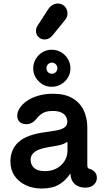

<svg xmlns="http://www.w3.org/2000/svg" viewBox="-20 -1069 600 1104"><path d="M219 15Q169 15 128.5 -4Q88 -23 64 -57.5Q40 -92 40 -140Q40 -210 87 -252.5Q134 -295 240 -309Q276 -314 304.5 -319Q333 -324 350 -335.5Q367 -347 367 -369Q367 -387 358 -401Q349 -415 330.5 -423Q312 -431 283 -431Q244 -431 222.5 -416.5Q201 -402 188 -384Q178 -371 163.5 -363Q149 -355 131 -355Q107 -355 93 -368Q79 -381 79 -403Q79 -426 94 -448.5Q109 -471 136 -489.5Q163 -508 201 -519Q239 -530 284 -530Q352 -530 395.5 -505Q439 -480 460.5 -436Q482 -392 482 -336V-121Q482 -110 484.5 -105Q487 -100 496 -98Q511 -94 524 -81Q537 -68 537 -46Q537 -23 519 -6.5Q501 10 469 10Q431 9 410.5 -10Q390 -29 386 -58V-69H383Q356 -29 318 -7Q280 15 219 15ZM239 -85Q275 -85 304 -100Q333 -115 350.5 -142Q368 -169 368 -203V-250Q368 -252 366.5 -252.5Q365 -253 361 -250Q348 -241 328.5 -236Q309 -231 288 -228Q267 -225 248 -221Q201 -212 178.5 -195Q156 -178 156 -150Q156 -123 175.5 -104Q195 -85 239 -85ZM277 -570Q234 -570 202.5 -601.5Q171 -633 171 -676Q171 -705 185.5 -729.5Q200 -754 224 -768.5Q248 -783 277 -783Q307 -783 331.5 -768.5Q356 -754 370.5 -729.5Q385 -705 385 -676Q385 -647 370.5 -623Q356 -599 331.5 -584.5Q307 -570 277 -570ZM278 -645Q291 -645 300.5 -654Q310 -663 310 -676Q310 -690 300.5 -699.5Q291 -709 278 -709Q265 -709 256 -699.5Q247 -690 247 -676Q247 -663 256 -654Q265 -645 278 -645ZM236 -842Q217 -842 202 -855.5Q187 -869 187 -891Q187 -909 197 -923L258 -1017Q270 -1035 287.5 -1043Q305 -1051 321 -1048Q342 -1045 355 -1029Q368 -1013 368 -991Q368 -981 364 -970.5Q360 -960 350 -949L280 -863Q261 -842 236 -842Z"/></svg>

Font: National Park SemiBold
Style: Regular
Weight: 600
Designer: Andrea Herstowski, Ben Hoepner
Version: Version 1.009